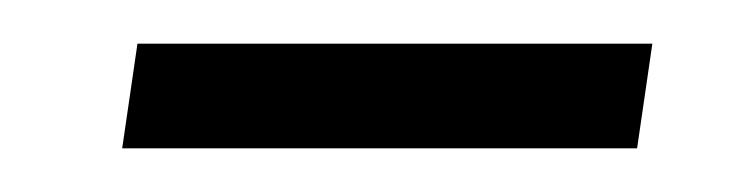

<svg xmlns="http://www.w3.org/2000/svg" viewBox="-20 -349 345 88"><path d="M279 -329 272 -281H36L43 -329Z"/></svg>

Font: Pathway Extreme Condensed Medium
Style: Italic
Weight: 500
Width: 3
Italic angle: -8°
Version: Version 1.001;gftools[0.9.26]